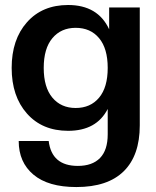

<svg xmlns="http://www.w3.org/2000/svg" viewBox="-20 -546 629 772"><path d="M253.9 -20Q149.9 -20 88.4 -89.4Q26.9 -158.7 26.9 -272.9Q26.9 -387.2 88.4 -456.5Q149.9 -525.9 253.9 -525.9Q373.5 -525.9 418.9 -428.2V-516.1H542V-42Q542 79.1 477.5 142.6Q413.1 206.1 287.1 206.1Q173.8 206.1 114.5 156.2Q55.2 106.4 55.2 21H175.8Q188 121.1 293 121.1Q351.1 121.1 382.1 89.4Q413.1 57.6 413.1 -5.9V-107.9Q368.2 -20 253.9 -20ZM284.2 -111.8Q343.8 -111.8 378.4 -153.3Q413.1 -194.8 413.1 -272.9Q413.1 -351.1 378.4 -392.6Q343.8 -434.1 284.2 -434.1Q225.6 -434.1 190.7 -392.6Q155.8 -351.1 155.8 -272.9Q155.8 -194.8 190.7 -153.3Q225.6 -111.8 284.2 -111.8Z"/></svg>

Font: Creato Display
Style: Bold
Weight: 700
Version: Version 1.000